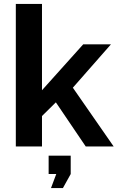

<svg xmlns="http://www.w3.org/2000/svg" viewBox="-20 -750 602 983"><path d="M419 0 266 -226 195 -156V0H61V-730H195V-288L406 -523H548L353 -301L562 0ZM241 213 268 141H229V47H342V141L302 213Z"/></svg>

Font: YasnoRaleway
Style: Bold
Weight: 700
Designer: Matt McInerney, Pablo Impallari, Rodrigo Fuenzalida
Foundry: Matt McInerney, Pablo Impallari, Rodrigo Fuenzalida
Version: Version 4.026